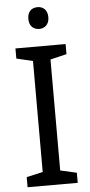

<svg xmlns="http://www.w3.org/2000/svg" viewBox="-61 -950 461 984"><g transform="rotate(-5 169.5 -457.5)"><path d="M171 -915C142 -915 119 -898 119 -859C119 -821 142 -803 171 -803C198 -803 222 -821 222 -859C222 -898 198 -915 171 -915ZM298 0V-52L214 -71V-642L298 -662V-714H40V-662L124 -642V-71L40 -52V0Z"/></g></svg>

Font: Noto Sans Arabic UI
Style: Regular
Weight: 400
Designer: Monotype Design Team, Nadine Chahine and Nizar Qandah
Foundry: Monotype Imaging Inc.
Version: Version 2.010